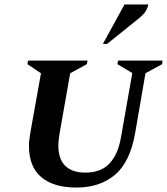

<svg xmlns="http://www.w3.org/2000/svg" viewBox="-20 -832 750 862"><path d="M324 10Q220 10 165 -37Q110 -84 110 -176Q110 -191 112 -207Q114 -223 117 -241L164 -503L103 -544L106 -560H373L370 -544L295 -503L247 -230Q245 -216 243.5 -203Q242 -190 242 -179Q242 -117 273.5 -87Q305 -57 363 -57Q433 -57 471.5 -98Q510 -139 523 -215L574 -504L507 -544L510 -560H710L708 -544L633 -503L587 -236Q564 -104 496 -47Q428 10 324 10ZM442 -635 539 -812H646Q643 -797 634.5 -782.5Q626 -768 603 -749L461 -635Z"/></svg>

Font: Spectral SC
Style: Bold Italic
Weight: 700
Italic angle: -10°
Designer: Jean-Baptiste Levee
Foundry: Production Type
Version: Version 2.001